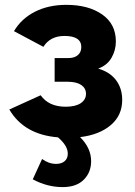

<svg xmlns="http://www.w3.org/2000/svg" viewBox="-20 -554 551 784"><path d="M479 -146Q479 -82.5 432.1 -43Q385.3 -3.4 307.1 5.9Q352.1 50.8 352.1 104Q352.1 149.9 322 179.9Q292 210 235.8 210Q172.9 210 113.8 178.2L151.9 95.2Q179.2 115.2 209 115.2Q231 115.2 243.9 104.2Q256.8 93.3 256.8 73.2Q256.8 41 216.8 6.8Q78.1 -4.4 18.1 -106.9L146 -165Q179.2 -118.2 248 -118.2Q288.1 -118.2 309.6 -132.6Q331.1 -147 331.1 -170.9Q331.1 -193.4 312.5 -206.5Q293.9 -219.7 257.8 -220.2H203.1V-316.9H258.8Q284.2 -316.9 298.1 -329.1Q312 -341.3 312 -361.8Q312 -407.2 243.2 -407.2Q185.1 -407.2 157.2 -362.8L37.1 -426.8Q66.9 -477.5 122.3 -505.9Q177.7 -534.2 251 -534.2Q340.8 -534.2 397 -495.1Q453.1 -456.1 453.1 -384.8Q453.1 -348.6 435.3 -317.9Q417.5 -287.1 380.9 -273.9Q429.2 -259.8 454.1 -226.3Q479 -192.9 479 -146Z"/></svg>

Font: Raleway-v4020 ExtraBold
Style: Regular
Weight: 800
Designer: Matt McInerney, Pablo Impallari, Rodrigo Fuenzalida
Foundry: Matt McInerney, Pablo Impallari, Rodrigo Fuenzalida
Version: Version 4.020;PS 004.020;hotconv 1.0.88;makeotf.lib2.5.64775